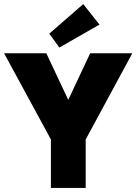

<svg xmlns="http://www.w3.org/2000/svg" viewBox="-43 -921 679 941"><path d="M248 -688 198.5 -756 365 -901 444.5 -800.5ZM206.5 -237.5 -23 -660H184L291.5 -431.5L399 -660H605.5L377 -237.5V0H206.5Z"/></svg>

Font: League Spartan ExtraBold
Style: Regular
Weight: 800
Foundry: The League of Moveable Type
Version: Version 2.002